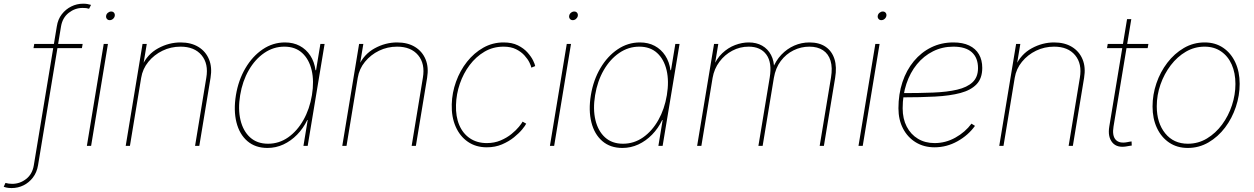

<svg xmlns="http://www.w3.org/2000/svg" viewBox="-133 -774 6653 1019"><path d="M305.7 -541 301.8 -518.6H44.9L48.8 -541ZM-71.3 224.1Q-79.6 224.1 -86.7 223.4Q-93.8 222.7 -100.3 221.2Q-106.9 219.7 -113.3 217.3L-104 196.8Q-95.7 199.2 -87.2 200.4Q-78.6 201.7 -68.4 201.7Q-27.3 201.7 5.6 176Q38.6 150.4 46.4 103.5L168.5 -633.8Q174.3 -671.9 195.1 -698.5Q215.8 -725.1 245.4 -739.7Q274.9 -754.4 308.1 -754.4Q320.8 -754.4 330.8 -752.7Q340.8 -751 350.1 -748L339.8 -727.5Q332 -730 324.5 -731Q316.9 -731.9 305.2 -731.9Q265.1 -731.9 231.9 -706.1Q198.7 -680.2 190.9 -633.8L68.8 103.5Q62.5 141.1 41.7 168.2Q21 195.3 -8.3 209.7Q-37.6 224.1 -71.3 224.1Z M328.1 0 417.5 -541H439.9L350.6 0ZM449.2 -667Q439.9 -667 434.3 -673.8Q428.7 -680.7 430.2 -689.9Q431.6 -699.7 439.7 -706.3Q447.8 -712.9 457 -712.9Q466.8 -712.9 472.2 -706.3Q477.5 -699.7 476.1 -689.9Q474.6 -680.7 466.8 -673.8Q459 -667 449.2 -667Z M616.2 -360.8 556.6 0H534.2L623.5 -541H646L626.5 -423.8H620.6Q648.9 -486.3 706.1 -517.6Q763.2 -548.8 825.2 -548.8Q881.3 -548.8 920.2 -524.9Q959 -501 976.3 -459Q993.7 -417 984.4 -360.8L924.8 0H902.3L961.9 -361.3Q974.6 -435.5 936.8 -481Q898.9 -526.4 825.2 -526.4Q773.9 -526.4 729.5 -504.9Q685.1 -483.4 654.5 -446Q624 -408.7 616.2 -360.8Z M1286.6 11.2Q1222.2 11.2 1179.9 -25.1Q1137.7 -61.5 1121.8 -125Q1106 -188.5 1119.1 -269Q1132.3 -349.1 1169.7 -412.4Q1207 -475.6 1261.2 -512.2Q1315.4 -548.8 1379.4 -548.8Q1423.8 -548.8 1458 -530.5Q1492.2 -512.2 1513.9 -479Q1535.6 -445.8 1541.5 -401.4H1544.4L1567.4 -541H1589.8L1500 0H1477.5L1500 -136.7H1497.6Q1476.6 -92.8 1443.8 -59.3Q1411.1 -25.9 1371.1 -7.3Q1331.1 11.2 1286.6 11.2ZM1289.6 -11.2Q1348.1 -11.2 1396.2 -44.9Q1444.3 -78.6 1477.3 -137Q1510.3 -195.3 1522.5 -269Q1534.7 -343.3 1521 -401.4Q1507.3 -459.5 1470.7 -492.9Q1434.1 -526.4 1376 -526.4Q1318.4 -526.4 1269.5 -492.9Q1220.7 -459.5 1187.3 -401.4Q1153.8 -343.3 1141.6 -269Q1129.4 -195.3 1143.3 -137Q1157.2 -78.6 1194.3 -44.9Q1231.4 -11.2 1289.6 -11.2Z M1765.6 -360.8 1706.1 0H1683.6L1772.9 -541H1795.4L1775.9 -423.8H1770Q1798.3 -486.3 1855.5 -517.6Q1912.6 -548.8 1974.6 -548.8Q2030.8 -548.8 2069.6 -524.9Q2108.4 -501 2125.7 -459Q2143.1 -417 2133.8 -360.8L2074.2 0H2051.8L2111.3 -361.3Q2124 -435.5 2086.2 -481Q2048.3 -526.4 1974.6 -526.4Q1923.3 -526.4 1878.9 -504.9Q1834.5 -483.4 1804 -446Q1773.4 -408.7 1765.6 -360.8Z M2450.7 7.8Q2392.6 7.8 2350.1 -21.5Q2307.6 -50.8 2285.2 -102.3Q2262.7 -153.8 2264.6 -220.2Q2266.1 -281.7 2287.4 -340.6Q2308.6 -399.4 2345.7 -446.3Q2382.8 -493.2 2432.1 -521Q2481.4 -548.8 2539.6 -548.8Q2584.5 -548.8 2615.7 -533.2Q2647 -517.6 2666.7 -495.4Q2686.5 -473.1 2696.3 -452.9Q2706.1 -432.6 2707.5 -423.3L2687 -415Q2685.5 -424.3 2676.8 -442.4Q2668 -460.4 2650.6 -479.7Q2633.3 -499 2606 -512.7Q2578.6 -526.4 2539.6 -526.4Q2483.9 -526.4 2438.5 -499.8Q2393.1 -473.1 2359.6 -428.7Q2326.2 -384.3 2307.4 -329.3Q2288.6 -274.4 2287.1 -216.8Q2285.2 -155.8 2304.4 -110.4Q2323.7 -64.9 2361.3 -39.8Q2398.9 -14.6 2450.7 -14.6Q2490.7 -14.6 2523.7 -28.6Q2556.6 -42.5 2581.3 -62.5Q2606 -82.5 2621.1 -101.1Q2636.2 -119.6 2640.6 -128.4L2659.7 -117.7Q2655.3 -107.9 2638.7 -87.6Q2622.1 -67.4 2595 -45.4Q2567.9 -23.4 2531.5 -7.8Q2495.1 7.8 2450.7 7.8Z M2785.6 0 2875 -541H2897.5L2808.1 0ZM2906.7 -667Q2897.5 -667 2891.8 -673.8Q2886.2 -680.7 2887.7 -689.9Q2889.2 -699.7 2897.2 -706.3Q2905.3 -712.9 2914.6 -712.9Q2924.3 -712.9 2929.7 -706.3Q2935.1 -699.7 2933.6 -689.9Q2932.1 -680.7 2924.3 -673.8Q2916.5 -667 2906.7 -667Z M3170.4 11.2Q3106 11.2 3063.7 -25.1Q3021.5 -61.5 3005.6 -125Q2989.7 -188.5 3002.9 -269Q3016.1 -349.1 3053.5 -412.4Q3090.8 -475.6 3145 -512.2Q3199.2 -548.8 3263.2 -548.8Q3307.6 -548.8 3341.8 -530.5Q3376 -512.2 3397.7 -479Q3419.4 -445.8 3425.3 -401.4H3428.2L3451.2 -541H3473.6L3383.8 0H3361.3L3383.8 -136.7H3381.3Q3360.4 -92.8 3327.6 -59.3Q3294.9 -25.9 3254.9 -7.3Q3214.8 11.2 3170.4 11.2ZM3173.3 -11.2Q3231.9 -11.2 3280 -44.9Q3328.1 -78.6 3361.1 -137Q3394 -195.3 3406.2 -269Q3418.5 -343.3 3404.8 -401.4Q3391.1 -459.5 3354.5 -492.9Q3317.9 -526.4 3259.8 -526.4Q3202.1 -526.4 3153.3 -492.9Q3104.5 -459.5 3071 -401.4Q3037.6 -343.3 3025.4 -269Q3013.2 -195.3 3027.1 -137Q3041 -78.6 3078.1 -44.9Q3115.2 -11.2 3173.3 -11.2Z M3566.9 0 3656.7 -541H3679.2L3658.2 -414.1L3650.4 -414.6Q3668.9 -461.9 3700.2 -491.5Q3731.4 -521 3768.3 -534.9Q3805.2 -548.8 3840.8 -548.8Q3881.8 -548.8 3912.1 -531.5Q3942.4 -514.2 3959.2 -482.2Q3976.1 -450.2 3975.6 -405.3L3966.8 -407.2Q3983.9 -452.1 4013.9 -483.6Q4043.9 -515.1 4082.3 -532Q4120.6 -548.8 4163.1 -548.8Q4214.8 -548.8 4248.5 -525.9Q4282.2 -502.9 4295.7 -460.7Q4309.1 -418.5 4299.3 -360.4L4239.7 0H4217.3L4277.3 -362.3Q4286.1 -415 4274.9 -451.7Q4263.7 -488.3 4234.9 -507.3Q4206.1 -526.4 4162.6 -526.4Q4118.2 -526.4 4078.4 -506.8Q4038.6 -487.3 4010.7 -450.2Q3982.9 -413.1 3974.1 -360.4L3914.6 0H3892.1L3952.1 -362.3Q3965.3 -441.4 3934.6 -483.9Q3903.8 -526.4 3840.3 -526.4Q3793.9 -526.4 3753.4 -504.9Q3712.9 -483.4 3685.1 -446Q3657.2 -408.7 3648.9 -360.4L3589.4 0Z M4423.3 0 4512.7 -541H4535.2L4445.8 0ZM4544.4 -667Q4535.2 -667 4529.5 -673.8Q4523.9 -680.7 4525.4 -689.9Q4526.9 -699.7 4534.9 -706.3Q4543 -712.9 4552.2 -712.9Q4562 -712.9 4567.4 -706.3Q4572.8 -699.7 4571.3 -689.9Q4569.8 -680.7 4562 -673.8Q4554.2 -667 4544.4 -667Z M4827.1 7.8Q4770.5 7.8 4727.3 -18.6Q4684.1 -44.9 4659.7 -91.6Q4635.3 -138.2 4635.3 -199.2Q4635.3 -274.4 4656.5 -338.1Q4677.7 -401.9 4717 -449.2Q4756.3 -496.6 4809.6 -522.7Q4862.8 -548.8 4926.8 -548.8Q4976.6 -548.8 5010.7 -532.5Q5044.9 -516.1 5062.5 -485.8Q5080.1 -455.6 5080.1 -413.6Q5080.1 -358.4 5050 -326.9Q5020 -295.4 4964.4 -280.5Q4908.7 -265.6 4829.8 -261.5Q4751 -257.3 4654.3 -257.3V-279.8Q4745.1 -279.8 4819.3 -282.7Q4893.6 -285.6 4946.8 -298.1Q5000 -310.5 5028.8 -337.6Q5057.6 -364.7 5057.6 -412.6Q5057.6 -467.3 5024.7 -496.8Q4991.7 -526.4 4926.8 -526.4Q4868.2 -526.4 4818.8 -501.7Q4769.5 -477.1 4733.4 -432.9Q4697.3 -388.7 4677.5 -329.1Q4657.7 -269.5 4657.7 -199.2Q4657.7 -143.6 4679.2 -102.1Q4700.7 -60.5 4738.8 -37.6Q4776.9 -14.6 4827.1 -14.6Q4885.7 -14.6 4937.7 -43.7Q4989.7 -72.8 5022.9 -117.7L5041.5 -106Q5005.9 -56.2 4948.5 -24.2Q4891.1 7.8 4827.1 7.8Z M5252.4 -360.8 5192.9 0H5170.4L5259.8 -541H5282.2L5262.7 -423.8H5256.8Q5285.2 -486.3 5342.3 -517.6Q5399.4 -548.8 5461.4 -548.8Q5517.6 -548.8 5556.4 -524.9Q5595.2 -501 5612.5 -459Q5629.9 -417 5620.6 -360.8L5561 0H5538.6L5598.1 -361.3Q5610.8 -435.5 5573 -481Q5535.2 -526.4 5461.4 -526.4Q5410.2 -526.4 5365.7 -504.9Q5321.3 -483.4 5290.8 -446Q5260.3 -408.7 5252.4 -360.8Z M5961.9 -541 5958 -518.6H5742.2L5746.1 -541ZM5848.6 -672.4H5871.1L5776.9 -103Q5768.6 -54.2 5788.3 -32.5Q5808.1 -10.7 5852.1 -20Q5856.9 -21 5862.3 -22Q5867.7 -22.9 5872.6 -23.4L5873.5 -1.5Q5867.7 -1 5862.3 0Q5856.9 1 5851.1 2Q5796.4 13.2 5770.8 -17.3Q5745.1 -47.9 5754.4 -103Z M6170.9 11.2Q6114.3 11.2 6072.3 -17.1Q6030.3 -45.4 6007.1 -95Q5983.9 -144.5 5983.9 -209Q5983.9 -271.5 6004.4 -331.8Q6024.9 -392.1 6062.3 -440.9Q6099.6 -489.7 6150.1 -519.3Q6200.7 -548.8 6260.7 -548.8Q6316.9 -548.8 6358.6 -520.5Q6400.4 -492.2 6423.3 -442.6Q6446.3 -393.1 6446.3 -329.1Q6446.3 -267.1 6426 -206.5Q6405.8 -146 6368.7 -96.9Q6331.5 -47.9 6281 -18.3Q6230.5 11.2 6170.9 11.2ZM6171.4 -11.2Q6226.6 -11.2 6272.7 -39.1Q6318.8 -66.9 6352.8 -112.8Q6386.7 -158.7 6405.3 -215.1Q6423.8 -271.5 6423.8 -328.1Q6423.8 -386.7 6404.1 -431.4Q6384.3 -476.1 6347.4 -501.2Q6310.5 -526.4 6260.3 -526.4Q6207 -526.4 6161.1 -499.8Q6115.2 -473.1 6080.6 -427.7Q6045.9 -382.3 6026.1 -325.9Q6006.3 -269.5 6006.3 -210Q6006.3 -121.6 6051 -66.4Q6095.7 -11.2 6171.4 -11.2Z"/></svg>

Font: Inter 17pt Thin
Style: Italic
Weight: 250
Italic angle: -9.3988°
Version: Version 4.001;git-66647c0bb